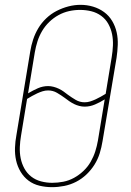

<svg xmlns="http://www.w3.org/2000/svg" viewBox="-20 -766 540 794"><path d="M195 8Q169 8 143.5 2Q118 -4 98 -19Q78 -34 65 -56Q52 -78 46.5 -103Q41 -128 42 -155Q43 -182 48 -208L105 -553Q109 -578 117 -602.5Q125 -627 138.5 -649.5Q152 -672 171.5 -690.5Q191 -709 214.5 -721Q238 -733 263 -739.5Q288 -746 313 -746Q340 -746 365 -738.5Q390 -731 410.5 -716Q431 -701 444 -679Q457 -657 462.5 -632Q468 -607 467 -580.5Q466 -554 462 -527L404 -182Q400 -157 392.5 -132.5Q385 -108 371 -85.5Q357 -63 337.5 -44.5Q318 -26 294.5 -14Q271 -2 245.5 3Q220 8 195 8ZM330 -343Q342 -343 353 -346.5Q364 -350 375 -355Q386 -360 396.5 -366Q407 -372 417 -378L442 -530Q446 -554 447 -578Q448 -602 443.5 -624.5Q439 -647 428 -667Q417 -687 398.5 -700.5Q380 -714 357.5 -719.5Q335 -725 311 -725Q288 -725 265.5 -720Q243 -715 222 -703.5Q201 -692 183.5 -675Q166 -658 154 -637.5Q142 -617 135 -595Q128 -573 124 -550L96 -380Q116 -392 136.5 -401Q157 -410 179 -410Q190 -410 201.5 -407Q213 -404 223.5 -399Q234 -394 243 -387.5Q252 -381 261 -374Q276 -363 293 -353Q310 -343 330 -343ZM196 -10Q219 -10 242 -14.5Q265 -19 286 -30.5Q307 -42 325 -59Q343 -76 355 -97Q367 -118 374 -140Q381 -162 385 -185L413 -355Q394 -343 373 -334Q352 -325 330 -325Q319 -325 307.5 -328Q296 -331 286 -336Q276 -341 266.5 -347.5Q257 -354 248 -361Q233 -372 216 -382Q199 -392 179 -392Q167 -392 156 -388.5Q145 -385 134 -380Q123 -375 112.5 -369Q102 -363 92 -357L67 -205Q63 -182 62 -158Q61 -134 65.5 -111.5Q70 -89 81 -69Q92 -49 109.5 -35.5Q127 -22 149.5 -16Q172 -10 196 -10Z"/></svg>

Font: Iosevka Slab Thin
Style: Italic
Weight: 100
Italic angle: -9°
Monospace: yes
Designer: Belleve Invis
Foundry: Belleve Invis
Version: Version 11.1.1; ttfautohint (v1.8.3)